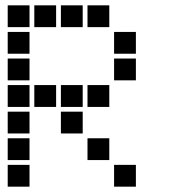

<svg xmlns="http://www.w3.org/2000/svg" viewBox="-20 -711 640 722"><path d="M10 -691Q9 -691 9 -691Q9 -691 9 -690V-610Q9 -609 9 -609Q9 -609 10 -609H90Q91 -609 91 -609Q91 -609 91 -610V-690Q91 -691 91 -691Q91 -691 90 -691ZM110 -691Q109 -691 109 -691Q109 -691 109 -690V-610Q109 -609 109 -609Q109 -609 110 -609H190Q191 -609 191 -609Q191 -609 191 -610V-690Q191 -691 191 -691Q191 -691 190 -691ZM210 -691Q209 -691 209 -691Q209 -691 209 -690V-610Q209 -609 209 -609Q209 -609 210 -609H290Q291 -609 291 -609Q291 -609 291 -610V-690Q291 -691 291 -691Q291 -691 290 -691ZM310 -691Q309 -691 309 -691Q309 -691 309 -690V-610Q309 -609 309 -609Q309 -609 310 -609H390Q391 -609 391 -609Q391 -609 391 -610V-690Q391 -691 391 -691Q391 -691 390 -691ZM10 -591Q9 -591 9 -591Q9 -591 9 -590V-510Q9 -509 9 -509Q9 -509 10 -509H90Q91 -509 91 -509Q91 -509 91 -510V-590Q91 -591 91 -591Q91 -591 90 -591ZM410 -591Q409 -591 409 -591Q409 -591 409 -590V-510Q409 -509 409 -509Q409 -509 410 -509H490Q491 -509 491 -509Q491 -509 491 -510V-590Q491 -591 491 -591Q491 -591 490 -591ZM10 -491Q9 -491 9 -491Q9 -491 9 -490V-410Q9 -409 9 -409Q9 -409 10 -409H90Q91 -409 91 -409Q91 -409 91 -410V-490Q91 -491 91 -491Q91 -491 90 -491ZM410 -491Q409 -491 409 -491Q409 -491 409 -490V-410Q409 -409 409 -409Q409 -409 410 -409H490Q491 -409 491 -409Q491 -409 491 -410V-490Q491 -491 491 -491Q491 -491 490 -491ZM10 -391Q9 -391 9 -391Q9 -391 9 -390V-310Q9 -309 9 -309Q9 -309 10 -309H90Q91 -309 91 -309Q91 -309 91 -310V-390Q91 -391 91 -391Q91 -391 90 -391ZM110 -391Q109 -391 109 -391Q109 -391 109 -390V-310Q109 -309 109 -309Q109 -309 110 -309H190Q191 -309 191 -309Q191 -309 191 -310V-390Q191 -391 191 -391Q191 -391 190 -391ZM210 -391Q209 -391 209 -391Q209 -391 209 -390V-310Q209 -309 209 -309Q209 -309 210 -309H290Q291 -309 291 -309Q291 -309 291 -310V-390Q291 -391 291 -391Q291 -391 290 -391ZM310 -391Q309 -391 309 -391Q309 -391 309 -390V-310Q309 -309 309 -309Q309 -309 310 -309H390Q391 -309 391 -309Q391 -309 391 -310V-390Q391 -391 391 -391Q391 -391 390 -391ZM10 -291Q9 -291 9 -291Q9 -291 9 -290V-210Q9 -209 9 -209Q9 -209 10 -209H90Q91 -209 91 -209Q91 -209 91 -210V-290Q91 -291 91 -291Q91 -291 90 -291ZM210 -291Q209 -291 209 -291Q209 -291 209 -290V-210Q209 -209 209 -209Q209 -209 210 -209H290Q291 -209 291 -209Q291 -209 291 -210V-290Q291 -291 291 -291Q291 -291 290 -291ZM10 -191Q9 -191 9 -191Q9 -191 9 -190V-110Q9 -109 9 -109Q9 -109 10 -109H90Q91 -109 91 -109Q91 -109 91 -110V-190Q91 -191 91 -191Q91 -191 90 -191ZM310 -191Q309 -191 309 -191Q309 -191 309 -190V-110Q309 -109 309 -109Q309 -109 310 -109H390Q391 -109 391 -109Q391 -109 391 -110V-190Q391 -191 391 -191Q391 -191 390 -191ZM10 -91Q9 -91 9 -91Q9 -91 9 -90V-10Q9 -9 9 -9Q9 -9 10 -9H90Q91 -9 91 -9Q91 -9 91 -10V-90Q91 -91 91 -91Q91 -91 90 -91ZM410 -91Q409 -91 409 -91Q409 -91 409 -90V-10Q409 -9 409 -9Q409 -9 410 -9H490Q491 -9 491 -9Q491 -9 491 -10V-90Q491 -91 491 -91Q491 -91 490 -91Z"/></svg>

Font: Doto Black ExtraBold
Style: Regular
Weight: 800
Monospace: yes
Version: Version 1.000